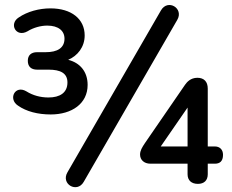

<svg xmlns="http://www.w3.org/2000/svg" viewBox="-20 -743 942 780"><path d="M700 -662C728 -709 662 -749 634 -701L254 -43C226 5 293 43 320 -4ZM186 -278C272 -278 336 -322 336 -398C336 -452 305 -488 257 -500C295 -516 324 -552 324 -599C324 -666 270 -709 185 -709C139 -709 91 -696 56 -672C15 -646 45 -589 92 -616C116 -631 146 -639 172 -639C217 -639 242 -618 242 -586C242 -548 213 -531 166 -531H131C106 -531 93 -518 93 -496C93 -473 106 -460 131 -460H178C225 -460 254 -446 254 -408C254 -366 223 -347 177 -347C145 -347 114 -355 87 -372C41 -399 12 -341 53 -314C87 -290 134 -278 186 -278ZM784 4C809 4 824 -10 824 -35V-78H853C872 -78 886 -87 886 -114C886 -136 872 -148 853 -148H824V-383C824 -411 809 -427 782 -427C754 -427 739 -409 732 -399L569 -162C557 -144 549 -131 549 -115C549 -94 565 -78 591 -78H742V-35C742 -10 758 4 784 4ZM742 -148H633L742 -306Z"/></svg>

Font: Nunito SemiBold
Style: Regular
Weight: 600
Designer: Vernon Adams
Foundry: Vernon Adams
Version: Version 3.602